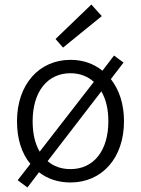

<svg xmlns="http://www.w3.org/2000/svg" viewBox="-20 -793 622 847"><path d="M114 -70 58 2 101 34 152 -33C191 -3 238 12 291 12C429 12 527 -95 527 -258C527 -334 506 -397 469 -444L525 -517L483 -548C466 -526 449 -503 432 -481C392 -513 345 -529 291 -529C153 -529 55 -421 55 -258C55 -181 75 -117 114 -70ZM124 -258C124 -387 188 -470 291 -470C332 -470 367 -456 394 -432L155 -124C134 -160 124 -205 124 -258ZM427 -390C448 -354 458 -310 458 -258C458 -129 394 -47 291 -47C251 -47 217 -59 190 -82ZM258 -583 429 -722 383 -773 225 -621Z"/></svg>

Font: Repo Light
Style: Regular
Weight: 300
Designer: Stefan Peev
Foundry: Context Ltd
Version: Version 001.502